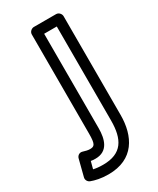

<svg xmlns="http://www.w3.org/2000/svg" viewBox="-263 -577 717 869"><g transform="rotate(-30 96.0 -142.5)"><path d="M99 27V-466H165V25C165 123 133 181 34 181C13 181 -3 179 -16 176L-6 138C4 140 9 140 18 140C83 140 99 85 99 27ZM49 27C49 83 41 90 18 90C7 90 -4 87 -17 83C-32 78 -45 88 -48 101L-70 187C-73 198 -67 211 -55 216C-34 224 -5 231 34 231C167 231 215 135 215 25V-491C215 -502 205 -516 190 -516H74C63 -516 49 -506 49 -491Z"/></g></svg>

Font: Falling Sky
Style: Ou
Weight: 400
Designer: Paul D. Hunt
Foundry: Adobe Systems Incorporated
Version: Version 1.02